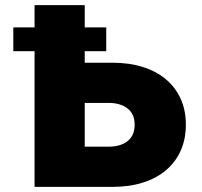

<svg xmlns="http://www.w3.org/2000/svg" viewBox="-20 -730 789 750"><path d="M311 -530V-485H419Q486 -485 539 -468Q592 -451 629 -419.5Q666 -388 686 -343.5Q706 -299 706 -243Q706 -187 686 -142Q666 -97 629 -65.5Q592 -34 539 -17Q486 0 419 0H115V-530H32V-623H115V-710H311V-623H395V-530ZM311 -157H404Q451 -157 478.5 -179Q506 -201 506 -243Q506 -285 478 -306.5Q450 -328 404 -328H311Z"/></svg>

Font: Geist Black
Style: Regular
Weight: 400
Designer: Basement.studio, Andrés Briganti, Mateo Zaragoza
Foundry: Basement.studio, Vercel, Andrés Briganti, Guido Ferreyra, Mateo Zaragoza
Version: Version 1.401